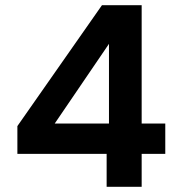

<svg xmlns="http://www.w3.org/2000/svg" viewBox="-20 -720 694 740"><path d="M391 0V-127H47V-234L373 -700H526V-244H617V-127H526V0ZM191 -244H400V-551Z"/></svg>

Font: DM Sans 12pt
Style: Bold
Weight: 700
Version: Version 4.004;gftools[0.9.30]